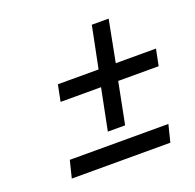

<svg xmlns="http://www.w3.org/2000/svg" viewBox="-98 -632 733 723"><g transform="rotate(-20 268.5 -270.5)"><path d="M376 -362.8H537.1L523.9 -296.9H361.8L329.1 -130.9H259.8L293 -296.9H130.9L144 -362.8H307.1L340.8 -529.8H408.2ZM483.9 -80.1 466.8 -11.2H71.8L88.9 -80.1Z"/></g></svg>

Font: Common Serif SemiBold
Style: Italic
Weight: 600
Italic angle: -12°
Designer: Philipp H. Poll, Khaled Hosny
Foundry: Stefan Peev, Context Ltd.
Version: Version 1.026